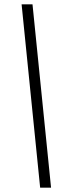

<svg xmlns="http://www.w3.org/2000/svg" viewBox="-20 -800 343 880"><path d="M164 60 79 -780H129L214 60Z"/></svg>

Font: Sora ExtraLight
Style: Italic
Weight: 200
Designer: Jonathan Barnbrook, Juli√°n Moncada
Version: Version 1.000